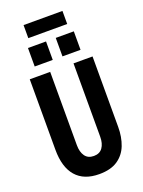

<svg xmlns="http://www.w3.org/2000/svg" viewBox="-201 -1197 965 1299"><g transform="rotate(-20 282.0 -547.5)"><path d="M280 14Q170 14 113 -51.5Q56 -117 56 -243V-750H203V-222Q203 -173 224 -143.5Q245 -114 287 -114Q329 -114 350 -143.5Q371 -173 371 -222V-750H508V-243Q508 -170 485.5 -112Q463 -54 413 -20Q363 14 280 14ZM142 -1015V-1109H422V-1015ZM317 -820V-953H447V-820ZM117 -820V-953H247V-820Z"/></g></svg>

Font: Freeman
Style: Regular
Weight: 400
Designer: Vernon Adams, Aoife Mooney, Rodrigo Fuenzalida
Foundry: Rodrigo Fuenzalida
Version: Version 1.000; ttfautohint (v1.8.4.7-5d5b)